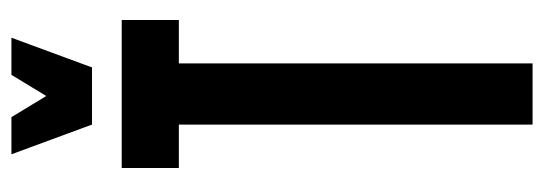

<svg xmlns="http://www.w3.org/2000/svg" viewBox="-328 -624 952 336"><g transform="rotate(-90 148.0 -456.0)"><path d="M98 -619H22V-719H281V-619H205V0H98ZM111 -912 148 -851 185 -912H250L198 -771H98L46 -912Z"/></g></svg>

Font: Osterbar
Style: Regular
Weight: 500
Width: 3
Designer: Peter Wiegel, Basierend auf Erbar schmal-halbfette Grotesk v. Jacob Erbar
Foundry: Peter Wiegel
Version: Version 1.0